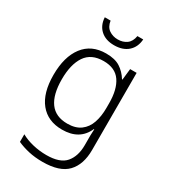

<svg xmlns="http://www.w3.org/2000/svg" viewBox="-232 -846 1064 1203"><g transform="rotate(30 300.0 -244.0)"><path d="M275 246Q220 246 174 235.5Q128 225 91 208V153Q128 174 176.5 185.5Q225 197 275 197Q373 197 413 150Q453 103 453 23V-11Q453 -32 453 -49Q453 -66 455 -93H452Q407 10 280 10Q177 10 120 -60Q63 -130 63 -261Q63 -392 120 -467Q177 -542 283 -542Q347 -542 385 -517.5Q423 -493 449 -451H452L461 -532H508V26Q508 131 453.5 188.5Q399 246 275 246ZM290 -39Q349 -39 385.5 -66Q422 -93 438 -140Q454 -187 454 -246V-281Q454 -381 415.5 -437Q377 -493 293 -493Q204 -493 163 -432Q122 -371 122 -263Q122 -153 163.5 -96Q205 -39 290 -39ZM298 -611Q237 -611 200.5 -644Q164 -677 161 -734H203Q209 -692 236.5 -673Q264 -654 300 -654Q337 -654 363.5 -673Q390 -692 397 -734H439Q435 -677 398 -644Q361 -611 298 -611Z"/></g></svg>

Font: Noto Sans Mono Light
Style: Regular
Weight: 300
Designer: Monotype Design Team
Foundry: Monotype Imaging Inc.
Version: Version 2.014; ttfautohint (v1.8.4.7-5d5b)